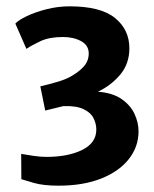

<svg xmlns="http://www.w3.org/2000/svg" viewBox="-20 -979 486 607"><path d="M47.5 -412.5 47 -492.5Q66 -489 87.5 -486Q109 -483 127 -483Q195 -483 239.8 -505Q284.5 -527 284.5 -569.5Q284.5 -588 275.5 -605.8Q266.5 -623.5 243.5 -634.2Q220.5 -645 180 -643.5L123 -629.5L107.5 -706Q133.5 -712 160 -719.8Q186.5 -727.5 202.5 -736.5Q228.5 -751 244 -767.8Q259.5 -784.5 260.5 -807.5Q261.5 -835 237.2 -848.5Q213 -862 179 -862Q136 -862 108.2 -849Q80.5 -836 63.5 -824.5L28.5 -904.5Q38.5 -915.5 65.2 -928.2Q92 -941 127.8 -950Q163.5 -959 200 -959Q298.5 -959 343.8 -922Q389 -885 389 -826.5Q389 -777.5 360.2 -743.2Q331.5 -709 289.5 -689Q336 -685.5 364.2 -666Q392.5 -646.5 405.2 -619Q418 -591.5 418 -564Q418 -515 387.2 -476Q356.5 -437 299.8 -414.5Q243 -392 165 -392Q117.5 -392 87.8 -400.5Q58 -409 47.5 -412.5Z"/></svg>

Font: Merriweather Sans
Style: Bold
Weight: 700
Designer: Eben Sorkin
Foundry: Eben Sorkin
Version: Version 1.008; ttfautohint (v1.7.19-72a1) -l 8 -r 50 -G 200 